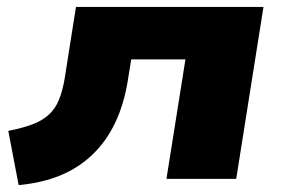

<svg xmlns="http://www.w3.org/2000/svg" viewBox="-20 -518 829 556"><path d="M34 18 4 -139Q45 -147 74 -158Q103 -169 121.5 -186Q140 -203 150.5 -228.5Q161 -254 167 -289L200 -498H743L664 0H462L517 -346H360L350 -284Q339 -216 313.5 -162.5Q288 -109 248 -70.5Q208 -32 154.5 -10Q101 12 34 18Z"/></svg>

Font: Nunito Sans 10pt Expanded Black
Style: Italic
Weight: 900
Width: 7
Italic angle: -9°
Designer: Vernon Adams
Foundry: Vernon Adams
Version: Version 3.101;gftools[0.9.27]